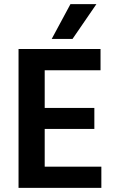

<svg xmlns="http://www.w3.org/2000/svg" viewBox="-20 -912 568 932"><path d="M332 -723H231L322 -892H448ZM472 0H70V-674H468V-571H197V-388H438V-286H197V-103H472Z"/></svg>

Font: Hind Guntur SemiBold
Style: Regular
Weight: 600
Designer: Manushi Parikh, Hitesh Malaviya
Foundry: Indian Type Foundry
Version: Version 1.000;PS 1.0;hotconv 1.0.86;makeotf.lib2.5.63406; tt